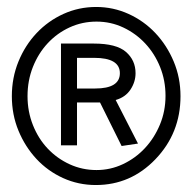

<svg xmlns="http://www.w3.org/2000/svg" viewBox="-20 -550 540 551"><path d="M426 -93Q355 -19 255 -19Q205 -19 161 -39Q117 -59 84.5 -94Q52 -129 33 -175Q14 -221 14 -274Q14 -327 33 -373.5Q52 -420 85 -455Q118 -490 162 -510Q206 -530 256 -530Q305 -530 349 -510Q393 -490 426 -455Q459 -420 478.5 -373.5Q498 -327 498 -274Q498 -168 426 -93ZM257 -488Q216 -488 180 -471.5Q144 -455 117 -426Q90 -397 74.5 -358Q59 -319 59 -274Q59 -230 74.5 -191Q90 -152 117 -123.5Q144 -95 180 -78.5Q216 -62 257 -62Q297 -62 333 -79Q369 -96 396 -125Q423 -154 439 -192.5Q455 -231 455 -275Q455 -319 439.5 -357.5Q424 -396 397 -425Q370 -454 334 -471Q298 -488 257 -488ZM155 -133V-425H249Q314 -425 341.5 -401Q369 -377 369 -340Q369 -315 354.5 -293Q340 -271 312 -263L376 -138L329 -131L267 -256H201V-133ZM253 -296Q324 -296 324 -340Q324 -384 250 -384H201V-296Z"/></svg>

Font: InconsolataGo
Style: Regular
Weight: 400
Designer: Raph Levien, Kirill Tkachev
Foundry: Cyreal
Version: Version 1.013